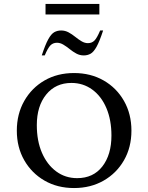

<svg xmlns="http://www.w3.org/2000/svg" viewBox="-20 -940 749 970"><path d="M354 10Q270 10 205 -27.5Q140 -65 102.5 -130.5Q65 -196 65 -280Q65 -364 102.5 -430Q140 -496 205 -533.5Q270 -571 354 -571Q438 -571 503.5 -533.5Q569 -496 606.5 -430Q644 -364 644 -280Q644 -196 606.5 -130.5Q569 -65 503.5 -27.5Q438 10 354 10ZM370 -40Q451 -40 497 -99Q543 -158 543 -255Q543 -334 517.5 -394Q492 -454 446 -487.5Q400 -521 341 -521Q261 -521 213.5 -462.5Q166 -404 166 -308Q166 -228 192 -168Q218 -108 264 -74Q310 -40 370 -40ZM191 -660Q209 -715 224 -742Q239 -769 254.5 -777.5Q270 -786 289 -786Q309 -786 326.5 -776.5Q344 -767 360 -754Q376 -741 392 -731.5Q408 -722 424 -722Q444 -722 457 -735Q470 -748 486 -786H501Q483 -731 468 -704Q453 -677 437.5 -668.5Q422 -660 403 -660Q383 -660 365.5 -669.5Q348 -679 332 -692Q316 -705 300 -714.5Q284 -724 268 -724Q248 -724 235 -711Q222 -698 206 -660ZM210 -867V-920H482V-867Z"/></svg>

Font: Spectral SC Medium
Style: Regular
Weight: 500
Designer: Jean-Baptiste Levee
Foundry: Production Type
Version: Version 2.001